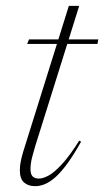

<svg xmlns="http://www.w3.org/2000/svg" viewBox="-20 -628 357 658"><path d="M73 -477.5 79.5 -493H317L314 -477.5ZM100.5 -126.5Q95.5 -109 91.5 -94.5Q87.5 -80 86 -68.8Q84.5 -57.5 84.5 -49Q84.5 -30.5 92 -23.2Q99.5 -16 113.5 -16Q127.5 -16 146.8 -26.5Q166 -37 192 -65Q218 -93 251.5 -146L258 -142.5Q233 -98 211.8 -68.8Q190.5 -39.5 171.5 -22.2Q152.5 -5 135 2.5Q117.5 10 100.5 10Q76.5 10 62.2 -2.8Q48 -15.5 48 -44.5Q48 -57 50.8 -72.8Q53.5 -88.5 59.5 -108L216 -608H251.5Z"/></svg>

Font: Newsreader 60pt ExtraLight
Style: Italic
Weight: 250
Italic angle: -17°
Designer: Hugues Gentile
Foundry: Production Type
Version: Version 1.003